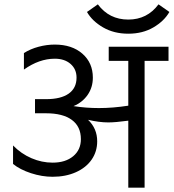

<svg xmlns="http://www.w3.org/2000/svg" viewBox="-20 -863 799 883"><path d="M40 -109V-194Q77 -156 124.5 -135.5Q172 -115 222 -115Q281 -115 316.5 -144.5Q352 -174 352 -223Q352 -281 310.5 -311.5Q269 -342 192 -342H141V-407H192Q260 -407 296 -432.5Q332 -458 332 -506Q332 -545 304.5 -569Q277 -593 232 -593Q160 -593 90 -543V-619Q120 -638 157.5 -648Q195 -658 232 -658Q311 -658 359 -616Q407 -574 407 -506Q407 -461 383 -426.5Q359 -392 318 -375Q375 -366 435 -366Q499 -366 570 -377V-583H480V-648H755V-583H645V0H570V-308Q511 -300 478 -300Q436 -300 385 -312Q427 -272 427 -213Q427 -166 401.5 -129Q376 -92 329 -71Q282 -50 222 -50Q173 -50 122.5 -66.5Q72 -83 40 -109ZM570 -708Q504 -708 454 -737Q404 -766 380 -808L430 -843Q482 -773 570 -773Q657 -773 709 -843L759 -808Q735 -766 685.5 -737Q636 -708 570 -708Z"/></svg>

Font: Madhuban Light
Style: Regular
Weight: 300
Designer: jaikishan Patel
Foundry: MagicType
Version: Version 1.000